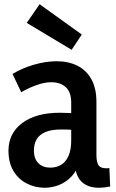

<svg xmlns="http://www.w3.org/2000/svg" viewBox="-20 -872 549 906"><path d="M318 -637 106 -764 167 -852 366 -709ZM333 -114 356 -113Q345 -69 319 -41Q293 -13 259.5 0.5Q226 14 191 14Q145 14 105.5 -6.5Q66 -27 43 -66Q20 -105 20 -161Q20 -243 85 -291.5Q150 -340 263 -340Q285 -340 314.5 -338.5Q344 -337 367 -332V-254Q342 -258 319.5 -259.5Q297 -261 268 -261Q223 -261 194.5 -249Q166 -237 153 -215Q140 -193 140 -161Q140 -123 161 -102Q182 -81 217 -81Q246 -81 268 -94Q290 -107 303 -135.5Q316 -164 316 -210V-387Q316 -438 290 -461Q264 -484 222 -484Q191 -484 154 -471Q117 -458 80 -437L39 -523Q85 -551 141 -567Q197 -583 247 -583Q303 -583 345 -562Q387 -541 411 -498.5Q435 -456 435 -391V-141Q435 -108 444.5 -93Q454 -78 480 -78Q483 -78 487.5 -78Q492 -78 496 -79L500 8Q486 11 472.5 12.5Q459 14 447 14Q393 14 363 -16.5Q333 -47 333 -114Z"/></svg>

Font: Yaldevi ExtraLight SemiBold
Style: Regular
Weight: 600
Version: Version 1.100